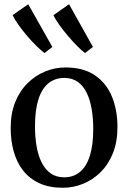

<svg xmlns="http://www.w3.org/2000/svg" viewBox="-20 -877 606 908"><path d="M30.5 -271.5Q30.5 -341 52 -394.2Q73.5 -447.5 110.8 -484Q148 -520.5 194 -539.2Q240 -558 289.5 -558Q375 -558 429.5 -520.5Q484 -483 509.8 -419.2Q535.5 -355.5 535.5 -275.5Q535.5 -206 514 -152.5Q492.5 -99 455.5 -62.5Q418.5 -26 372.2 -7.5Q326 11 277 11Q213 11 166.2 -10.5Q119.5 -32 89.5 -70.2Q59.5 -108.5 45 -160Q30.5 -211.5 30.5 -271.5ZM284 -38.5Q327.5 -38.5 358 -63.8Q388.5 -89 404.8 -139.8Q421 -190.5 421 -266.5Q421 -317 413.5 -361Q406 -405 390 -438Q374 -471 347.8 -489.8Q321.5 -508.5 284 -508.5Q240 -508.5 209 -483.2Q178 -458 161.8 -407.5Q145.5 -357 145.5 -280Q145.5 -229.5 153 -185.5Q160.5 -141.5 177 -108.5Q193.5 -75.5 219.8 -57Q246 -38.5 284 -38.5ZM190 -626.5Q174 -638.5 152 -660Q130 -681.5 107.5 -708Q85 -734.5 66.8 -760.2Q48.5 -786 39.5 -805.5L113.5 -857L227.5 -655L191 -626.5ZM381.5 -626.5Q365.5 -638.5 344.2 -660Q323 -681.5 300.8 -707.8Q278.5 -734 260.2 -759.8Q242 -785.5 232.5 -805L306.5 -857L419.5 -655L382.5 -626.5Z"/></svg>

Font: Merriweather 48pt
Style: Regular
Weight: 400
Version: Version 2.100